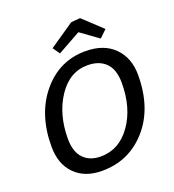

<svg xmlns="http://www.w3.org/2000/svg" viewBox="-161 -1034 1061 1169"><g transform="rotate(-20 370.0 -450.0)"><path d="M301 10Q189 10 124.5 -55.5Q60 -121 60 -234Q60 -444 171.5 -577Q283 -710 452 -710Q571 -710 638 -642.5Q705 -575 705 -465Q705 -250 590.5 -120Q476 10 301 10ZM595 -452Q595 -540 552.5 -582.5Q510 -625 435 -625Q318 -625 244 -513.5Q170 -402 170 -244Q170 -161 210.5 -118Q251 -75 323 -75Q442 -75 518.5 -182.5Q595 -290 595 -452ZM567 -750 452 -833 303 -750 271 -795 432 -905 491 -910 614 -795Z"/></g></svg>

Font: Bitter
Style: Italic
Weight: 400
Italic angle: -9°
Designer: Sol Matas
Foundry: Sol Matas
Version: Version 1.001